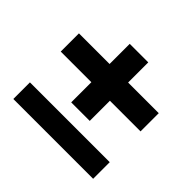

<svg xmlns="http://www.w3.org/2000/svg" viewBox="-132 -687 842 842"><g transform="rotate(45 289.5 -266.0)"><path d="M42 0V-103H537V0ZM232 -169V-532H347V-169ZM42 -294V-407H537V-294Z"/></g></svg>

Font: DM Sans 12pt
Style: Bold
Weight: 700
Version: Version 4.004;gftools[0.9.30]